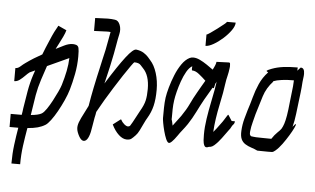

<svg xmlns="http://www.w3.org/2000/svg" viewBox="-61 -852 1938 1183"><g transform="rotate(5 908.0 -260.5)"><path d="M49 232Q49 171 56 116Q63 61 72 9H18V-72H86Q88 -83 89.5 -93Q91 -103 92 -113Q100 -166 109.5 -220Q119 -274 135 -323Q140 -339 145 -352L112 -337Q101 -329 86.5 -314Q72 -299 56 -287Q40 -275 24 -275H22V-356H24Q38 -356 53 -369.5Q68 -383 81 -392Q106 -410 131 -425.5Q156 -441 180 -454Q188 -476 197 -497Q206 -518 214 -537Q231 -578 241.5 -598.5Q252 -619 257 -627Q262 -635 262 -638H265L313 -616H315Q311 -599 299 -574Q287 -549 276 -528Q265 -507 263 -503Q262 -499 259 -495Q279 -505 308 -519.5Q337 -534 362 -534Q370 -534 382 -531Q395 -527 398.5 -513Q402 -499 402 -461Q402 -406 391.5 -351.5Q381 -297 368 -253Q359 -222 342.5 -185.5Q326 -149 307 -115Q288 -81 269.5 -56.5Q251 -32 238 -24Q217 -11 191.5 -4Q166 3 128 6Q118 63 110.5 118Q103 173 103 232ZM142 -76Q189 -80 209 -92Q222 -100 238 -123.5Q254 -147 270 -177Q286 -207 298.5 -234Q311 -261 316 -277Q330 -323 338.5 -365.5Q347 -408 348 -446L215 -385Q208 -363 200.5 -341.5Q193 -320 186 -298Q170 -249 161.5 -200.5Q153 -152 146 -102Q145 -95 144 -89Q143 -83 142 -76Z M744 23Q719 23 694 0Q669 -23 650 -62L696 -97H699Q707 -81 720.5 -69.5Q734 -58 744 -58Q752 -58 757 -63Q771 -85 784 -110.5Q797 -136 810 -159Q833 -198 839.5 -227.5Q846 -257 846 -298Q846 -383 805 -424Q801 -427 789.5 -441Q778 -455 749 -455Q747 -455 729.5 -430.5Q712 -406 686.5 -367.5Q661 -329 634.5 -286.5Q608 -244 587 -209Q577 -191 567.5 -175Q558 -159 550 -144Q546 -138 542 -130Q541 -121 539 -112Q537 -103 535 -94Q532 -77 530 -64.5Q528 -52 526 -41Q515 41 489 52.5Q463 64 440 6Q432 -15 435 -35Q438 -55 452.5 -84.5Q467 -114 492 -163Q497 -192 502 -220.5Q507 -249 513 -277Q521 -317 527.5 -345.5Q534 -374 539.5 -398.5Q545 -423 551 -450.5Q557 -478 566 -516Q572 -544 576.5 -572Q581 -600 587 -628Q582 -629 576.5 -629Q571 -629 564 -629Q545 -629 525.5 -627.5Q506 -626 487 -626H485V-706H487Q505 -706 524.5 -707.5Q544 -709 564 -709Q586 -709 607 -706Q628 -704 638.5 -677.5Q649 -651 642 -620Q635 -589 630 -558Q625 -527 619 -497Q610 -451 603 -420Q596 -389 590 -364Q584 -339 577 -309Q648 -423 692 -480Q736 -537 755 -534Q783 -530 801 -518.5Q819 -507 829.5 -495Q840 -483 845 -477Q871 -449 886 -401Q901 -353 901 -298Q901 -240 891 -198.5Q881 -157 858 -119Q851 -108 840.5 -85.5Q830 -63 819 -41Q808 -19 797 -8Q781 9 771.5 16Q762 23 744 23Z M1252 24Q1231 34 1224 19Q1217 5 1216 -14Q1215 -33 1215 -49Q1215 -95 1223 -147.5Q1231 -200 1241 -248.5Q1251 -297 1257 -330Q1259 -343 1261 -355.5Q1263 -368 1265 -381Q1264 -377 1262 -374Q1260 -371 1258 -368L1251 -339H1248Q1247 -340 1246 -340Q1245 -340 1243 -341Q1230 -318 1218 -298Q1206 -278 1198 -264Q1176 -224 1156 -183.5Q1136 -143 1111 -105Q1096 -83 1081 -64.5Q1066 -46 1054 -28Q1017 25 1003 21Q994 18 985.5 -2Q977 -22 970 -48.5Q963 -75 959 -97.5Q955 -120 955 -128Q955 -159 955.5 -191.5Q956 -224 960 -255Q964 -282 974.5 -319.5Q985 -357 1001 -396.5Q1017 -436 1038.5 -467Q1060 -498 1086 -511Q1096 -516 1109 -516Q1128 -516 1150 -505.5Q1172 -495 1194 -480Q1216 -465 1234 -452Q1253 -488 1253 -502H1255Q1306 -503 1321.5 -504.5Q1337 -506 1337 -500Q1337 -499 1338 -489.5Q1339 -480 1337 -469Q1336 -458 1333.5 -445.5Q1331 -433 1329 -424Q1322 -397 1318.5 -370Q1315 -343 1310 -315Q1304 -281 1295 -239Q1286 -197 1279.5 -153Q1273 -109 1271 -70Q1280 -80 1290.5 -94Q1301 -108 1323 -138Q1324 -139 1330.5 -149.5Q1337 -160 1344 -171Q1351 -182 1352 -183H1355L1378 -147H1398Q1398 -134 1390 -126Q1383 -119 1378.5 -109Q1374 -99 1366 -90Q1347 -64 1327 -36.5Q1307 -9 1284 11Q1272 21 1263 22.5Q1254 24 1252 24ZM1018 -87Q1035 -110 1047 -125.5Q1059 -141 1066 -151Q1095 -193 1112 -229.5Q1129 -266 1151 -304Q1159 -319 1171 -339Q1183 -359 1195 -380Q1174 -400 1151.5 -418Q1129 -436 1109 -436Q1106 -436 1106 -447Q1106 -458 1107 -462Q1088 -451 1072.5 -424Q1057 -397 1045 -363Q1033 -329 1025 -297Q1017 -265 1014 -243Q1010 -215 1009.5 -187.5Q1009 -160 1009 -128H1008Q1010 -122 1013 -110.5Q1016 -99 1018 -87ZM1177 -594V-664Q1181 -664 1199.5 -676.5Q1218 -689 1240.5 -706Q1263 -723 1279.5 -736.5Q1296 -750 1296 -753H1350Q1350 -732 1331 -705Q1312 -678 1283.5 -652.5Q1255 -627 1226 -610.5Q1197 -594 1177 -594Z M1618 22Q1598 22 1575 21.5Q1552 21 1551 21Q1535 13 1513.5 6Q1492 -1 1476 -11Q1458 -22 1449.5 -41Q1441 -60 1443 -93Q1445 -131 1455 -168Q1465 -205 1470 -221Q1483 -260 1494.5 -303Q1506 -346 1524.5 -388Q1543 -430 1576 -465Q1563 -471 1566.5 -475Q1570 -479 1596 -489Q1628 -501 1665.5 -506Q1703 -511 1753 -511H1755L1754 -491L1773 -512H1774Q1797 -512 1797 -475Q1797 -462 1795 -450.5Q1793 -439 1792 -425Q1790 -391 1786 -357.5Q1782 -324 1778 -292Q1775 -268 1770 -225.5Q1765 -183 1755 -144Q1772 -166 1774 -162Q1776 -158 1766.5 -138Q1757 -118 1740 -90Q1723 -62 1703 -34.5Q1683 -7 1663 10Q1650 21 1643.5 21.5Q1637 22 1618 22ZM1625 -59H1631Q1648 -85 1664.5 -100.5Q1681 -116 1688 -126Q1696 -139 1702.5 -158.5Q1709 -178 1714.5 -210.5Q1720 -243 1725 -295Q1728 -328 1732.5 -361Q1737 -394 1738 -425V-430Q1654 -430 1610 -413L1612 -412H1613Q1572 -368 1555.5 -315Q1539 -262 1521 -202Q1516 -181 1508 -151.5Q1500 -122 1497 -93Q1496 -80 1497.5 -74.5Q1499 -69 1505 -64Q1507 -64 1520 -62Q1533 -60 1557 -60Q1558 -60 1581.5 -59.5Q1605 -59 1625 -59Z"/></g></svg>

Font: Syne Tactile
Style: Regular
Weight: 400
Designer: Lucas Descroix
Foundry: Bonjour Monde
Version: Version 2.100; ttfautohint (v1.8.3)